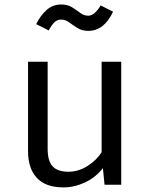

<svg xmlns="http://www.w3.org/2000/svg" viewBox="-20 -811 655 843"><path d="M189.2 -540V-157.4Q189.2 -104.1 211.3 -80.5Q233.3 -56.9 280 -56.9Q324.6 -56.9 364.4 -82.3Q404.1 -107.7 426.2 -142.6V-540H512.3V0H439L431.8 -72.8Q400 -31.8 353.1 -10Q306.2 11.8 259 11.8Q180.5 11.8 141.8 -30Q103.1 -71.8 103.1 -147.2V-540ZM367.7 -675.4Q340.5 -675.4 320.8 -687.7Q301 -700 283.8 -712.6Q266.7 -725.1 248.2 -725.1Q230.8 -725.1 218.5 -712.8Q206.2 -700.5 193.8 -677.4L139 -705.1Q156.4 -741.5 183.8 -766.4Q211.3 -791.3 248.7 -791.3Q276.9 -791.3 296.4 -779Q315.9 -766.7 332.1 -754.4Q348.2 -742.1 367.7 -742.1Q394.9 -742.1 422.1 -787.2L476.4 -759.5Q436.9 -675.4 367.7 -675.4Z"/></svg>

Font: FiraCode Nerd Font Mono
Style: Regular
Weight: 400
Monospace: yes
Designer: Carrois Corporate, Edenspiekermann AG, Nikita Prokopov
Foundry: Carrois Corporate, Edenspiekermann AG, Nikita Prokopov
Version: Version 6.002;Nerd Fonts 3.4.0